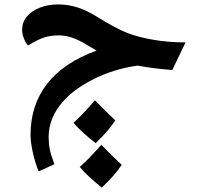

<svg xmlns="http://www.w3.org/2000/svg" viewBox="-20 -437 890 869"><path d="M759.8 -120.1Q670.4 -127 603 -140.1Q492.7 -125 396 -75Q299.3 -24.9 249.8 41.3Q200.2 107.4 200.2 182.1Q200.2 213.4 205.1 238Q210 262.7 226.1 306.2L154.8 338.9Q138.7 298.8 128.4 252.4Q118.2 206.1 118.2 173.8Q118.2 38.6 193.4 -57.9Q268.6 -154.3 417 -208L373.5 -233.9Q336.4 -256.3 306.2 -266.6Q275.9 -276.9 246.1 -276.9Q211.4 -276.9 182.1 -268.1Q152.8 -259.3 106.9 -231Q96.7 -241.2 88.4 -262.5Q80.1 -283.7 80.1 -301.8Q80.1 -335.9 101.3 -361.8Q122.6 -387.7 160.4 -402.3Q198.2 -417 242.2 -417Q288.1 -417 330.1 -403.6Q372.1 -390.1 418 -361.8Q504.4 -308.1 554.9 -288.3Q605.5 -268.6 674.6 -256.8Q743.7 -245.1 819.8 -245.1ZM530.8 309.1Q501 355 440.9 412.1Q377 361.3 340.8 318.8Q375 288.6 418 241.2L439 218.3Q473.6 255.9 530.8 309.1ZM502 107.9Q470.2 156.2 413.1 210.9Q347.2 159.7 313 119.1Q355.5 79.6 409.7 17.1Q435.5 44.4 502 107.9Z"/></svg>

Font: Droid Arabic Naskh
Style: Bold
Weight: 700
Designer: Pascal Zoghbi
Foundry: Ascender Corporation
Version: Version 1.00